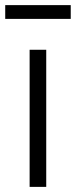

<svg xmlns="http://www.w3.org/2000/svg" viewBox="-39 -730 296 750"><path d="M76.7 0V-535.6H141.6V0ZM237.3 -710V-656.2H-18.6V-710Z"/></svg>

Font: Inter 20pt Light
Style: Regular
Weight: 300
Version: Version 4.001;git-66647c0bb